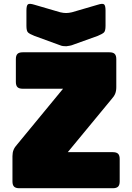

<svg xmlns="http://www.w3.org/2000/svg" viewBox="-20 -997 700 1017"><path d="M578 0H82Q63 0 54.5 -8.5Q46 -17 46 -36V-170Q46 -189 52 -203.5Q58 -218 71 -232L314 -527H100Q81 -527 72.5 -535.5Q64 -544 64 -563V-684Q64 -703 72.5 -711.5Q81 -720 100 -720H560Q579 -720 587.5 -711.5Q596 -703 596 -684V-535Q596 -515 590 -500.5Q584 -486 571 -472L339 -191H578Q597 -191 605.5 -182.5Q614 -174 614 -155V-36Q614 -17 605.5 -8.5Q597 0 578 0ZM361 -932 498 -972Q523 -980 531 -974Q539 -968 539 -941V-860Q539 -833 530.5 -825Q522 -817 498 -807L370 -761Q361 -757 350.5 -755Q340 -753 331 -752Q322 -752 314 -753Q306 -754 299 -757L162 -807Q137 -817 128.5 -825Q120 -833 120 -860V-941Q120 -968 128 -974Q136 -980 162 -972L299 -932Q316 -928 330 -928Q344 -928 361 -932Z"/></svg>

Font: Bungee
Style: Regular
Weight: 400
Designer: David Jonathan Ross
Foundry: David Jonathan Ross
Version: Version 1.001;PS 1.0;hotconv 1.0.72;makeotf.lib2.5.5900